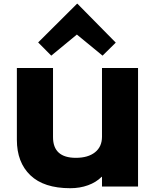

<svg xmlns="http://www.w3.org/2000/svg" viewBox="-20 -992 830 1022"><path d="M714.8 -629.9V1H522.9V-50.8H521Q491.7 -21.5 448.5 -5.9Q405.3 9.8 354 9.8Q213.4 9.8 141.6 -59.1Q69.8 -127.9 69.8 -248V-629.9H262.2V-262.2Q262.2 -151.9 383.8 -151.9Q448.7 -151.9 485.8 -181.4Q522.9 -210.9 522.9 -264.2V-629.9ZM392.1 -972.2 596.2 -765.1 525.9 -695.8 389.2 -808.1 252.9 -695.8 183.1 -766.1 390.1 -972.2Z"/></svg>

Font: Sinkin Sans 800 Black
Style: Regular
Weight: 900
Designer: Keith Bates
Foundry: K-Type
Version: Sinkin Sans (version 1.0)  by Keith Bates   •   © 2014   www